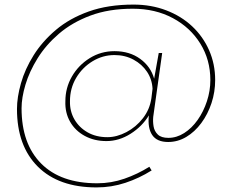

<svg xmlns="http://www.w3.org/2000/svg" viewBox="-20 -609 1012 837"><path d="M401 208Q236 208 145 117.5Q54 27 54 -134Q54 -185 71.5 -246.5Q89 -308 126.5 -368Q164 -428 223.5 -478.5Q283 -529 367 -559Q451 -589 562 -589Q639 -589 704.5 -564Q770 -539 817.5 -494.5Q865 -450 891.5 -390Q918 -330 918 -260Q918 -208 902 -159.5Q886 -111 857.5 -72.5Q829 -34 792 -12Q755 10 713 10Q664 10 643.5 -20.5Q623 -51 629 -106Q600 -58 549.5 -26Q499 6 444 6Q391 6 349.5 -16.5Q308 -39 285.5 -78.5Q263 -118 265 -168Q265 -226 293.5 -275.5Q322 -325 371 -355.5Q420 -386 479 -386Q545 -386 591 -352.5Q637 -319 652 -266L672 -378H687L648 -100Q646 -79 649.5 -58Q653 -37 668 -22.5Q683 -8 714 -8Q750 -8 783 -29Q816 -50 841.5 -86Q867 -122 882 -167.5Q897 -213 897 -260Q897 -348 853.5 -418.5Q810 -489 733.5 -530Q657 -571 559 -571Q454 -571 374 -541Q294 -511 237 -462Q180 -413 144 -355Q108 -297 91 -240Q74 -183 74 -137Q74 18 159.5 104Q245 190 404 190Q465 190 522.5 170Q580 150 631 118L641 134Q587 168 526.5 188Q466 208 401 208ZM448 -11Q489 -11 531 -33Q573 -55 603 -93.5Q633 -132 640 -181L645 -222Q643 -263 621 -296Q599 -329 562 -349Q525 -369 479 -369Q428 -369 383.5 -342Q339 -315 312 -269.5Q285 -224 285 -168Q284 -124 304.5 -88.5Q325 -53 362 -32Q399 -11 448 -11Z"/></svg>

Font: Synthetic Thin
Style: Regular
Weight: 100
Designer: Santiago Orozco
Foundry: Typemade
Version: Version 2.000; ttfautohint (v1.8.4.7-5d5b)